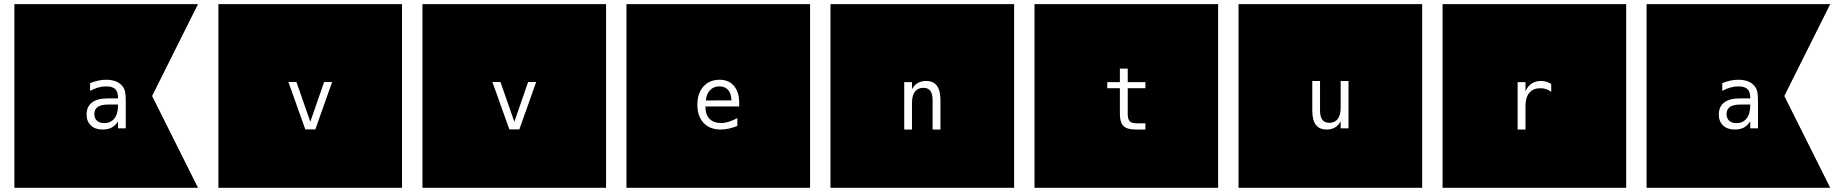

<svg xmlns="http://www.w3.org/2000/svg" viewBox="-20 -850 8829 919"><path d="M509.8 -349.6H544.9V-341.8Q544.4 -303.7 526.9 -282.2Q509.3 -260.7 478.5 -260.7Q456.5 -260.7 444.1 -272.2Q431.6 -283.7 431.6 -304.2Q431.6 -327.1 448.2 -338.4Q464.8 -349.6 497.6 -349.6ZM582 -365.2Q582 -395 578.9 -409.9Q575.7 -424.8 567.9 -435.1Q555.7 -451.7 535.6 -460Q515.6 -468.3 487.8 -468.3Q469.7 -468.3 450.7 -464.4Q431.6 -460.4 411.1 -452.1V-415Q429.7 -425.3 449.2 -430.9Q468.8 -436.5 487.8 -436.5Q517.1 -436.5 530.8 -424.3Q544.4 -412.1 544.9 -384.8V-378.9H494.6Q445.3 -378.9 419.9 -359.1Q394.5 -339.4 394.5 -301.8Q394.5 -269 415 -249.5Q435.5 -230 470.7 -230Q496.6 -230 514.6 -239.5Q532.7 -249 544.9 -269.5V-235.8H582ZM927.7 -830.1 708 -390.6 927.7 48.8H48.8V-830.1Z M1904.3 -830.1V48.8H1025.4V-830.1ZM1360.4 -457.5 1441.4 -230.5H1489.3L1569.8 -457.5H1531.2L1465.3 -267.1L1398.9 -457.5Z M2880.9 -830.1V48.8H2002V-830.1ZM2336.9 -457.5 2418 -230.5H2465.8L2546.4 -457.5H2507.8L2441.9 -267.1L2375.5 -457.5Z M3857.4 -830.1V48.8H2978.5V-830.1ZM3518.1 -358.4Q3518.1 -409.2 3493.2 -438.7Q3468.3 -468.3 3424.8 -468.3Q3376 -468.3 3346.9 -435.8Q3317.9 -403.3 3317.9 -349.1Q3317.9 -293.5 3347.7 -261.7Q3377.4 -230 3430.2 -230Q3448.7 -230 3468.5 -234.4Q3488.3 -238.8 3509.3 -247.1V-284.7Q3487.3 -272.9 3468 -267.1Q3448.7 -261.2 3430.7 -261.2Q3395.5 -261.2 3376 -281.5Q3356.4 -301.8 3356.4 -339.4V-340.3H3518.1ZM3481 -369.6 3358.4 -369.1Q3361.3 -400.9 3378.9 -418.7Q3396.5 -436.5 3422.9 -436.5Q3450.7 -436.5 3465.3 -419.4Q3480 -402.3 3481 -369.6Z M4834 -830.1V48.8H3955.1V-830.1ZM4481.4 -370.6Q4481.4 -417 4464.4 -439.7Q4447.3 -462.4 4412.6 -462.4Q4389.2 -462.4 4372.3 -452.4Q4355.5 -442.4 4345.2 -422.9V-457H4308.1V-230H4345.2V-357.9Q4345.2 -393.1 4359.4 -411.4Q4373.5 -429.7 4399.4 -429.7Q4422.4 -429.7 4433.1 -415.3Q4443.8 -400.9 4443.8 -370.6V-230H4481.4Z M5810.5 -830.1V48.8H4931.6V-830.1ZM5377.9 -521.5H5340.3V-457H5279.8V-427.7H5340.3V-304.7Q5340.3 -263.7 5357.7 -246.8Q5375 -230 5416.5 -230H5462.4V-259.8H5420.4Q5397 -259.8 5387.5 -269.5Q5377.9 -279.3 5377.9 -304.7V-427.7H5462.4V-457H5377.9Z M6787.1 -830.1V48.8H5908.2V-830.1ZM6261.2 -321.8Q6261.2 -275.4 6278.1 -252.7Q6294.9 -230 6330.1 -230Q6353 -230 6370.1 -240Q6387.2 -250 6397 -270V-235.8H6434.6V-462.4H6397V-334Q6397 -299.3 6383.1 -280.8Q6369.1 -262.2 6342.8 -262.2Q6320.3 -262.2 6309.3 -276.6Q6298.3 -291 6298.3 -321.8V-462.4H6261.2Z M7763.7 -830.1V48.8H6884.8V-830.1ZM7404.8 -410.2V-448.2Q7393.6 -455.1 7381.8 -458.7Q7370.1 -462.4 7356 -462.4Q7329.6 -462.4 7310.3 -449.5Q7291 -436.5 7281.7 -412.1V-457H7244.1V-230H7281.7V-342.8Q7281.7 -383.8 7300 -405.8Q7318.4 -427.7 7353 -427.7Q7368.2 -427.7 7380.6 -423.6Q7393.1 -419.4 7404.8 -410.2Z M8322.3 -349.6H8357.4V-341.8Q8356.9 -303.7 8339.4 -282.2Q8321.8 -260.7 8291 -260.7Q8269 -260.7 8256.6 -272.2Q8244.1 -283.7 8244.1 -304.2Q8244.1 -327.1 8260.7 -338.4Q8277.3 -349.6 8310.1 -349.6ZM8394.5 -365.2Q8394.5 -395 8391.4 -409.9Q8388.2 -424.8 8380.4 -435.1Q8368.2 -451.7 8348.1 -460Q8328.1 -468.3 8300.3 -468.3Q8282.2 -468.3 8263.2 -464.4Q8244.1 -460.4 8223.6 -452.1V-415Q8242.2 -425.3 8261.7 -430.9Q8281.2 -436.5 8300.3 -436.5Q8329.6 -436.5 8343.3 -424.3Q8356.9 -412.1 8357.4 -384.8V-378.9H8307.1Q8257.8 -378.9 8232.4 -359.1Q8207 -339.4 8207 -301.8Q8207 -269 8227.5 -249.5Q8248 -230 8283.2 -230Q8309.1 -230 8327.1 -239.5Q8345.2 -249 8357.4 -269.5V-235.8H8394.5ZM8740.2 -830.1 8520.5 -390.6 8740.2 48.8H7861.3V-830.1Z"/></svg>

Font: BabelStone Maritime
Style: Regular
Weight: 400
Designer: Andrew West
Foundry: BabelStone
Version: Version 0.001;February 23, 2018